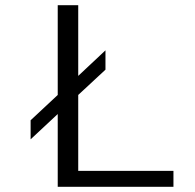

<svg xmlns="http://www.w3.org/2000/svg" viewBox="-20 -720 750 740"><path d="M98 -256.5 202.5 -354V-700H281.5V-427.5L386.5 -526V-451.5L281.5 -354V-61.5H648.5V0H202.5V-280.5L98 -183Z"/></svg>

Font: League Mono Light
Style: Regular
Weight: 300
Width: 6
Designer: Tyler Finck
Foundry: The League of Moveable Type / Tyler Finck
Version: Version 2.210